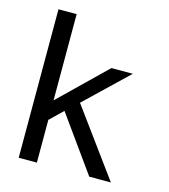

<svg xmlns="http://www.w3.org/2000/svg" viewBox="-98 -709 695 788"><g transform="rotate(15 250.0 -315.5)"><path d="M53.7 -630.9H130.9V-264.6L326.2 -454.1H417L238.3 -283.2L445.3 0H353.5L185.5 -234.4L130.9 -181.6V0H53.7Z"/></g></svg>

Font: BabelStone Xiangqi Colour
Style: Regular
Weight: 400
Designer: Andrew West
Foundry: BabelStone
Version: Version 11.001 November 01, 2021